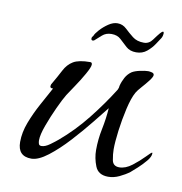

<svg xmlns="http://www.w3.org/2000/svg" viewBox="-56 -454 488 514"><g transform="rotate(10 188.0 -196.5)"><path d="M270 8Q243 8 234.5 -13.5Q226 -35 226 -57Q226 -86 232 -115Q238 -144 240 -173Q228 -158 206 -130.5Q184 -103 157 -73.5Q130 -44 104 -24Q78 -4 59 -4Q22 -4 22 -43Q22 -69 32.5 -96.5Q43 -124 57.5 -150.5Q72 -177 84 -199H82Q76 -199 76 -204Q76 -206 76.5 -207Q77 -208 77 -209Q91 -233 100 -250.5Q109 -268 124 -277Q139 -286 170 -286Q175 -286 175 -280Q175 -273 164 -253.5Q153 -234 140 -215Q127 -196 122 -188Q114 -175 102 -149Q90 -123 80.5 -97Q71 -71 71 -56Q71 -51 72.5 -46.5Q74 -42 80 -42Q90 -42 103 -51.5Q116 -61 123 -67Q162 -100 195 -141.5Q228 -183 255 -226Q258 -232 258 -237Q261 -249 267 -260Q273 -271 283 -278Q291 -283 305 -286Q319 -289 327 -289Q331 -289 337 -287.5Q343 -286 343 -281Q343 -276 334.5 -265Q326 -254 316.5 -243.5Q307 -233 303 -226Q294 -210 287 -179.5Q280 -149 276 -118Q272 -87 272 -67Q272 -54 275 -38Q278 -22 295 -22Q312 -22 329.5 -35.5Q347 -49 360 -62.5Q373 -76 375 -76Q376 -76 376 -74Q376 -65 366 -53Q356 -41 344.5 -30.5Q333 -20 327 -15Q315 -6 300 1Q285 8 270 8ZM286 -333Q269 -333 258.5 -342.5Q248 -352 238.5 -361Q229 -370 213 -370Q198 -370 188 -361Q178 -352 170 -345Q168 -344 166 -344Q162 -344 162 -349Q162 -353 166 -357Q168 -363 177.5 -373.5Q187 -384 199.5 -392.5Q212 -401 224 -401Q238 -401 248.5 -391Q259 -381 271 -371.5Q283 -362 302 -362Q316 -362 325 -374.5Q334 -387 340 -394Q345 -400 348 -400Q350 -400 350 -395Q350 -393 349 -389Q348 -385 346 -382Q342 -376 334.5 -364.5Q327 -353 315 -343Q303 -333 286 -333Z"/></g></svg>

Font: Bonheur Royale
Style: Regular
Weight: 400
Designer: Robert E. Leuschke
Foundry: Robert E. Leuschke
Version: Version 1.010; ttfautohint (v1.8.3)